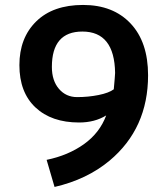

<svg xmlns="http://www.w3.org/2000/svg" viewBox="-20 -635 667 768"><path d="M404.8 -173.3Q358.9 -145 296.4 -145Q186 -145 121.8 -205.3Q57.6 -265.6 57.6 -374.5Q57.6 -483.4 124.8 -549.3Q191.9 -615.2 312.3 -615.2Q432.6 -615.2 502.4 -541Q572.3 -466.8 572.3 -334Q572.3 -121.1 418 7.8Q327.6 83 198.2 112.8L166.5 4.4Q252.4 -13.2 315.7 -58.3Q378.9 -103.5 404.8 -173.3ZM309.6 -508.8Q187.5 -508.8 187.5 -367.2Q187.5 -312.5 215.8 -279.5Q244.1 -246.6 288.6 -246.6Q333 -246.6 374.3 -254.9Q415.5 -263.2 435.1 -277.8Q439.9 -329.1 440.4 -343.3Q438 -508.8 309.6 -508.8Z"/></svg>

Font: Dhyana
Style: Bold
Weight: 700
Foundry: Vernon Adams
Version: Version 1.002; ttfautohint (v0.8.51-6076)